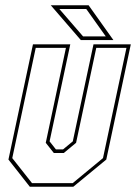

<svg xmlns="http://www.w3.org/2000/svg" viewBox="-20 -708 516 728"><path d="M93 0 12 -103 105 -540H246.5L168 -172L192 -141.5H219L256 -172L334.5 -540H476L383 -103L258 0ZM101.5 -13.5H255.5L370.5 -108.5L459.5 -526.5H345L268.5 -166.5L222 -128H184L153.5 -166.5L230 -526.5H115.5L26.5 -108.5ZM410 -556H286.5L172.5 -688H316ZM381 -570 307 -674H205L295 -570Z"/></svg>

Font: Tourney Condensed Thin
Style: Italic
Weight: 100
Width: 3
Italic angle: -12°
Designer: Tyler Finck
Foundry: Etcetera Type Co
Version: Version 1.010; ttfautohint (v1.8.3)